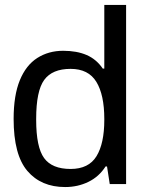

<svg xmlns="http://www.w3.org/2000/svg" viewBox="-20 -743 596 775"><path d="M243 12Q146 12 90.5 -53Q35 -118 35 -263Q35 -358 60 -419Q85 -480 130.5 -509Q176 -538 235 -538Q290 -538 329.5 -521Q369 -504 395 -466H401V-723H489V0H423L412 -71H406Q380 -30 337 -9Q294 12 243 12ZM265 -61Q338 -61 369.5 -112.5Q401 -164 401 -259V-263Q401 -360 369 -412.5Q337 -465 265 -465Q191 -465 158.5 -420.5Q126 -376 126 -263V-259Q126 -149 158 -105Q190 -61 265 -61Z"/></svg>

Font: Archivo VF Beta
Style: Regular
Weight: 400
Designer: Hector Gatti
Foundry: Omnibus-Type
Version: Version 1.002